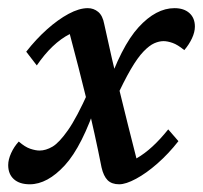

<svg xmlns="http://www.w3.org/2000/svg" viewBox="-35 -451 505 478"><path d="M261.7 7.8Q243.2 7.8 232.9 -2.4Q222.7 -12.7 217.8 -34.2Q201.2 -118.2 181.2 -200.2Q161.1 -282.2 138.7 -366.2Q94.7 -343.8 56.6 -288.1L30.3 -322.3Q54.7 -353.5 82 -377.9Q109.4 -402.3 135.7 -416.5Q162.1 -430.7 183.6 -430.7Q198.2 -430.7 209.5 -421.4Q220.7 -412.1 224.6 -390.6Q243.2 -304.7 263.2 -222.7Q283.2 -140.6 304.7 -56.6Q325.2 -68.4 344.7 -86.4Q364.3 -104.5 383.8 -128.9L409.2 -99.6Q384.8 -68.4 356.9 -43.9Q329.1 -19.5 303.7 -5.9Q278.3 7.8 261.7 7.8ZM39.1 7.8Q13.7 7.8 -0.5 -4.9Q-14.6 -17.6 -14.6 -40Q-14.6 -53.7 -7.3 -69.8Q0 -85.9 11.7 -98.6Q27.3 -85 40.5 -80.6Q53.7 -76.2 63.5 -76.2Q79.1 -76.2 95.7 -85.9Q112.3 -95.7 134.3 -127Q156.2 -158.2 185.5 -223.6L207 -199.2Q169.9 -86.9 126.5 -39.6Q83 7.8 39.1 7.8ZM251 -200.2 228.5 -223.6Q266.6 -335.9 310.1 -383.3Q353.5 -430.7 399.4 -430.7Q422.9 -430.7 436.5 -418.5Q450.2 -406.2 450.2 -384.8Q450.2 -371.1 442.9 -355.5Q435.5 -339.8 423.8 -326.2Q407.2 -339.8 394.5 -344.2Q381.8 -348.6 372.1 -348.6Q361.3 -348.6 349.1 -343.3Q336.9 -337.9 322.3 -322.8Q307.6 -307.6 290.5 -278.3Q273.4 -249 251 -200.2Z"/></svg>

Font: Crimson Pro Medium
Style: Italic
Weight: 500
Italic angle: -12°
Designer: Jacques Le Bailly
Foundry: Baron von Fonthausen
Version: Version 1.003